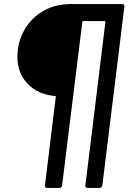

<svg xmlns="http://www.w3.org/2000/svg" viewBox="-20 -720 629 940"><path d="M579 -700Q584 -700 587 -696.5Q590 -693 589 -688L481 188Q480 193 476.5 196.5Q473 200 468 200H408Q403 200 400 196.5Q397 193 398 188L496 -612Q496 -617 492 -617H388Q383 -617 383 -612L284 188Q284 193 280 196.5Q276 200 271 200H210Q205 200 202 196.5Q199 193 200 188L253 -245Q255 -250 249 -250Q166 -257 115.5 -309.5Q65 -362 65 -444Q65 -453 67 -475Q75 -539 110 -590.5Q145 -642 200.5 -671Q256 -700 325 -700Z"/></svg>

Font: Barlow SemiBold
Style: Italic
Weight: 600
Italic angle: -7°
Designer: Jeremy Tribby
Foundry: Tribby Type
Version: Version 1.408